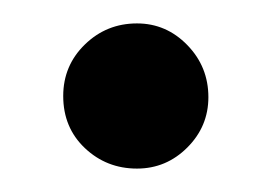

<svg xmlns="http://www.w3.org/2000/svg" viewBox="-20 -452 235 164"><path d="M97 -308Q71 -308 52.5 -325.5Q34 -343 34 -370Q34 -396 52.5 -414Q71 -432 97 -432Q122 -432 140 -413.5Q158 -395 158 -369Q158 -344 140 -326Q122 -308 97 -308Z"/></svg>

Font: Comfortaa Medium
Style: Regular
Weight: 500
Designer: Johan Aakerlund
Foundry: Johan Aakerlund
Version: Version 3.104; ttfautohint (v1.8.1.43-b0c9)